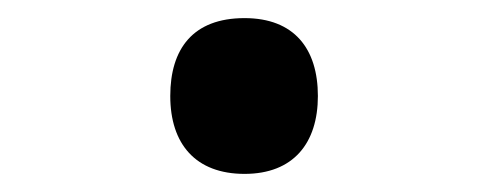

<svg xmlns="http://www.w3.org/2000/svg" viewBox="-20 -180 540 212"><path d="M250 12C304 12 331 -22 331 -74C331 -126 305 -160 250 -160C193 -160 168 -126 168 -74C168 -21 196 12 250 12Z"/></svg>

Font: Noto Sans Mono ExtraCondensed ExtraBold
Style: Regular
Weight: 800
Width: 2
Designer: Monotype Design Team
Foundry: Monotype Imaging Inc.
Version: Version 2.014